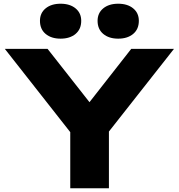

<svg xmlns="http://www.w3.org/2000/svg" viewBox="-20 -1013 963 1033"><path d="M358 0V-365H566V0ZM6 -750H236L508 -404H415L686 -750H916L528 -257L395 -255ZM306 -805Q256 -805 225.5 -830.5Q195 -856 195 -901Q195 -943 225.5 -968Q256 -993 306 -993Q356 -993 386.5 -968Q417 -943 417 -901Q417 -856 386.5 -830.5Q356 -805 306 -805ZM616 -805Q566 -805 535.5 -830.5Q505 -856 505 -901Q505 -943 535.5 -968Q566 -993 616 -993Q666 -993 696.5 -968Q727 -943 727 -901Q727 -856 696.5 -830.5Q666 -805 616 -805Z"/></svg>

Font: Unbounded
Style: Bold
Weight: 700
Designer: Luke Prowse, Jean-Baptiste Morizot, Fátima Lázaro, Florian Runge
Foundry: NaN
Version: Version 1.700